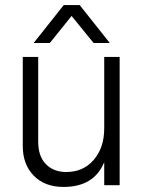

<svg xmlns="http://www.w3.org/2000/svg" viewBox="-20 -732 569 759"><path d="M177 -562H113L232 -712H295L414 -562H350L263 -669ZM453 0H392V-91Q352 7 231 7Q157 7 113.5 -37.5Q70 -82 70 -155V-507H131V-172Q131 -114 161.5 -83Q192 -52 242 -52Q309 -52 350.5 -100Q392 -148 392 -225V-507H453Z"/></svg>

Font: Hind Mysuru Light
Style: Regular
Weight: 300
Designer: Manushi Parikh, Hitesh Malaviya
Foundry: Indian Type Foundry
Version: Version 0.703;PS 1.0;hotconv 1.0.86;makeotf.lib2.5.63406